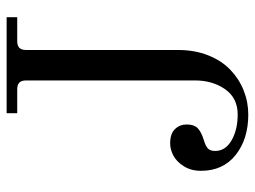

<svg xmlns="http://www.w3.org/2000/svg" viewBox="-115 -637 770 580"><g transform="rotate(-90 270.0 -347.0)"><path d="M44 -125Q44 -155 58 -177Q72 -199 90.5 -208.5Q109 -218 127 -218Q156 -218 170 -203.5Q184 -189 184 -168Q184 -146 173 -135Q162 -124 136 -116Q119 -111 111.5 -104Q104 -97 104 -82Q104 -51 136 -32.5Q168 -14 214 -14Q264 -14 290.5 -52Q317 -90 317 -143V-653Q317 -667 310.5 -673.5Q304 -680 290 -680H218V-712H508V-680H436Q422 -680 415.5 -673.5Q409 -667 409 -653V-194Q409 -144 393 -103.5Q377 -63 349.5 -36.5Q322 -10 287 4Q252 18 214 18Q140 18 92 -20Q44 -58 44 -125Z"/></g></svg>

Font: Old Standard TT
Style: Regular
Weight: 400
Designer: Alexey Kryukov <alexios@thessalonica.org.ru>
Version: Version 2.2